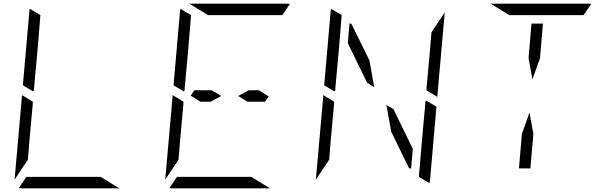

<svg xmlns="http://www.w3.org/2000/svg" viewBox="-20 -1020 3304 1040"><path d="M104 -558 139 -959Q139 -966 142 -972L199 -938L198 -928L195 -892L193 -866L182 -735L165 -548L164 -531L159 -525ZM140 -265 131 -155 59 -47 99 -500V-505L158 -469L157 -452ZM525 -62 626 0H364H96Q86 0 82 -2L123 -62H153H339H401Z M920 -558 955 -959Q955 -966 958 -972L1015 -938L1014 -928L1011 -892L1009 -866L998 -735L981 -548L980 -531L975 -525ZM956 -265 947 -155 875 -47 915 -500V-505L974 -469L973 -452ZM1066 -469 1013 -502 1033 -531H1127L1178 -500L1121 -469ZM1107 -938 1006 -1000H1268H1536Q1546 -1000 1550 -998L1509 -938H1479H1293H1231ZM1341 -62 1442 0H1180H912Q902 0 898 -2L939 -62H969H1155H1217ZM1327 -531H1382L1435 -498L1415 -469H1321L1270 -500Z M1736 -558 1771 -959Q1771 -966 1774 -972L1831 -938L1830 -928L1827 -892L1825 -866L1814 -735L1797 -548L1796 -531L1791 -525ZM2289 -475 2344 -442 2309 -41Q2309 -34 2306 -28L2249 -62V-70L2250 -82L2253 -108L2255 -134L2266 -265L2283 -450L2284 -469ZM1772 -265 1763 -155 1691 -47 1731 -500V-505L1790 -469L1789 -452ZM1969 -571 1864 -786 1873 -892H1883L1981 -693L2007 -548ZM2389 -953 2349 -500V-495L2290 -531L2291 -550L2308 -735L2317 -845ZM2111 -429 2216 -214 2207 -108H2196L2099 -307L2073 -452Z M2869 -295 2853 -108H2791L2807 -295L2848 -410ZM2739 -938 2638 -1000H2900H3168Q3178 -1000 3182 -998L3141 -938H3111H2925H2863ZM2843 -705 2859 -892H2921L2905 -705L2864 -590Z"/></svg>

Font: DSEG14 Modern Mini
Style: Light Italic
Weight: 300
Italic angle: -5°
Designer: Keshikan(Twitter:@keshinomi_88pro)
Version: Version 0.46